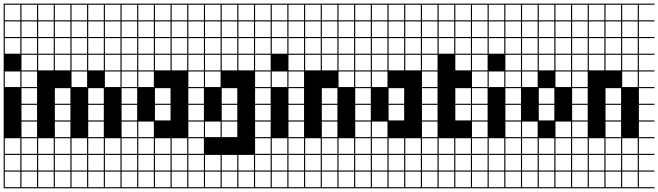

<svg xmlns="http://www.w3.org/2000/svg" viewBox="-20 -747 3585 1046"><path d="M0 278.8V187.9H6.1V272.7H90.9V187.9H0V-727.3H181.8V-721.2H97V-636.4H181.8V-630.3H97V-545.5H181.8V-539.4H97V-454.5H181.8V-448.5H97V-363.6H181.8V-357.6H97V-272.7H181.8V-266.7H97V-181.8H181.8V-175.8H97V-90.9H181.8V-84.8H97V0H181.8V6.1H97V90.9H181.8V97H97V181.8H181.8V187.9H97V272.7H181.8V278.8ZM6.1 -636.4H90.9V-721.2H6.1ZM6.1 -545.5H90.9V-630.3H6.1ZM6.1 -454.5H90.9V-539.4H6.1ZM6.1 -272.7H90.9V-357.6H6.1ZM6.1 90.9H90.9V6.1H6.1ZM90.9 97H6.1V181.8H90.9Z M727.3 278.8H181.8V187.9H187.9V272.7H272.7V187.9H278.8V272.7H363.6V187.9H369.7V272.7H454.5V187.9H460.6V272.7H545.5V187.9H551.5V272.7H636.4V187.9H181.8V-727.3H727.3V-721.2H642.4V-636.4H727.3V-630.3H642.4V-545.5H727.3V-539.4H642.4V-454.5H727.3V-448.5H642.4V-363.6H727.3V-357.6H642.4V-272.7H727.3V-266.7H642.4V-181.8H727.3V-175.8H642.4V-90.9H727.3V-84.8H642.4V0H727.3V6.1H642.4V90.9H727.3V97H642.4V181.8H727.3V187.9H642.4V272.7H727.3ZM272.7 -636.4V-721.2H187.9V-636.4ZM460.6 -636.4H545.5V-721.2H460.6ZM369.7 -636.4H454.5V-721.2H369.7ZM551.5 -636.4H636.4V-721.2H551.5ZM278.8 -636.4H363.6V-721.2H278.8ZM278.8 -545.5H363.6V-630.3H278.8ZM187.9 -545.5H272.7V-630.3H187.9ZM551.5 -545.5H636.4V-630.3H551.5ZM369.7 -545.5H454.5V-630.3H369.7ZM460.6 -545.5H545.5V-630.3H460.6ZM187.9 -454.5H272.7V-539.4H187.9ZM278.8 -454.5H363.6V-539.4H278.8ZM460.6 -454.5H545.5V-539.4H460.6ZM551.5 -454.5H636.4V-539.4H551.5ZM369.7 -454.5H454.5V-539.4H369.7ZM187.9 -363.6H272.7V-448.5H187.9ZM278.8 -363.6H363.6V-448.5H278.8ZM460.6 -363.6H545.5V-448.5H460.6ZM369.7 -363.6H454.5V-448.5H369.7ZM551.5 -363.6H636.4V-448.5H551.5ZM369.7 -272.7H454.5V-357.6H369.7ZM551.5 -272.7H636.4V-357.6H551.5ZM278.8 -181.8H363.6V-266.7H278.8ZM460.6 -181.8H545.5V-266.7H460.6ZM460.6 -90.9H545.5V-175.8H460.6ZM278.8 -90.9H363.6V-175.8H278.8ZM460.6 0H545.5V-84.8H460.6ZM278.8 0H363.6V-84.8H278.8ZM551.5 90.9H636.4V6.1H551.5ZM460.6 90.9H545.5V6.1H460.6ZM369.7 90.9H454.5V6.1H369.7ZM278.8 90.9H363.6V6.1H278.8ZM187.9 90.9H272.7V6.1H187.9ZM551.5 181.8H636.4V97H551.5ZM460.6 181.8H545.5V97H460.6ZM369.7 181.8H454.5V97H369.7ZM278.8 181.8H363.6V97H278.8ZM187.9 181.8H272.7V97H187.9Z M1090.9 278.8H727.3V187.9H733.3V272.7H818.2V187.9H824.2V272.7H909.1V187.9H915.2V272.7H1000V187.9H727.3V-727.3H1090.9V-721.2H1006.1V-636.4H1090.9V-630.3H1006.1V-545.5H1090.9V-539.4H1006.1V-454.5H1090.9V-448.5H1006.1V-363.6H1090.9V-357.6H1006.1V-272.7H1090.9V-266.7H1006.1V-181.8H1090.9V-175.8H1006.1V-90.9H1090.9V-84.8H1006.1V0H1090.9V6.1H1006.1V90.9H1090.9V97H1006.1V181.8H1090.9V187.9H1006.1V272.7H1090.9ZM824.2 -636.4H909.1V-721.2H824.2ZM915.2 -636.4H1000V-721.2H915.2ZM733.3 -636.4H818.2V-721.2H733.3ZM915.2 -545.5H1000V-630.3H915.2ZM824.2 -545.5H909.1V-630.3H824.2ZM733.3 -545.5H818.2V-630.3H733.3ZM915.2 -454.5H1000V-539.4H915.2ZM824.2 -454.5H909.1V-539.4H824.2ZM733.3 -454.5H818.2V-539.4H733.3ZM915.2 -363.6H1000V-448.5H915.2ZM733.3 -363.6H818.2V-448.5H733.3ZM824.2 -363.6H909.1V-448.5H824.2ZM733.3 -272.7H818.2V-357.6H733.3ZM824.2 -181.8H909.1V-266.7H824.2ZM824.2 -90.9H909.1V-175.8H824.2ZM733.3 0H818.2V-84.8H733.3ZM824.2 90.9H909.1V6.1H824.2ZM915.2 90.9H1000V6.1H915.2ZM733.3 90.9H818.2V6.1H733.3ZM824.2 181.8H909.1V97H824.2ZM733.3 181.8H818.2V97H733.3ZM1000 97H915.2V181.8H1000Z M1454.5 278.8H1090.9V187.9H1097V272.7H1181.8V187.9H1090.9V-727.3H1454.5V-721.2H1369.7V-636.4H1454.5V-630.3H1369.7V-545.5H1454.5V-539.4H1369.7V-454.5H1454.5V-448.5H1369.7V-363.6H1454.5V-357.6H1369.7V-272.7H1454.5V-266.7H1369.7V-181.8H1454.5V-175.8H1369.7V-90.9H1454.5V-84.8H1369.7V0H1454.5V6.1H1369.7V90.9H1454.5V97H1369.7V181.8H1454.5V187.9H1369.7V272.7H1454.5ZM1278.8 -636.4H1363.6V-721.2H1278.8ZM1187.9 -636.4H1272.7V-721.2H1187.9ZM1097 -636.4H1181.8V-721.2H1097ZM1278.8 -545.5H1363.6V-630.3H1278.8ZM1097 -545.5H1181.8V-630.3H1097ZM1187.9 -545.5H1272.7V-630.3H1187.9ZM1278.8 -454.5H1363.6V-539.4H1278.8ZM1097 -454.5H1181.8V-539.4H1097ZM1187.9 -454.5H1272.7V-539.4H1187.9ZM1278.8 -363.6H1363.6V-448.5H1278.8ZM1097 -363.6H1181.8V-448.5H1097ZM1187.9 -363.6H1272.7V-448.5H1187.9ZM1097 -272.7H1181.8V-357.6H1097ZM1187.9 -181.8H1272.7V-266.7H1187.9ZM1187.9 -90.9H1272.7V-175.8H1187.9ZM1187.9 0H1272.7V-84.8H1187.9ZM1097 0H1181.8V-84.8H1097ZM1187.9 181.8H1272.7V97H1187.9ZM1097 181.8H1181.8V97H1097ZM1363.6 97H1278.8V181.8H1363.6ZM1272.7 272.7V187.9H1187.9V272.7ZM1363.6 272.7V187.9H1278.8V272.7Z M1454.5 278.8V187.9H1460.6V272.7H1545.5V187.9H1454.5V-727.3H1636.4V-721.2H1551.5V-636.4H1636.4V-630.3H1551.5V-545.5H1636.4V-539.4H1551.5V-454.5H1636.4V-448.5H1551.5V-363.6H1636.4V-357.6H1551.5V-272.7H1636.4V-266.7H1551.5V-181.8H1636.4V-175.8H1551.5V-90.9H1636.4V-84.8H1551.5V0H1636.4V6.1H1551.5V90.9H1636.4V97H1551.5V181.8H1636.4V187.9H1551.5V272.7H1636.4V278.8ZM1460.6 -636.4H1545.5V-721.2H1460.6ZM1460.6 -545.5H1545.5V-630.3H1460.6ZM1460.6 -454.5H1545.5V-539.4H1460.6ZM1460.6 -272.7H1545.5V-357.6H1460.6ZM1460.6 90.9H1545.5V6.1H1460.6ZM1545.5 97H1460.6V181.8H1545.5Z M2000 278.8H1636.4V187.9H1642.4V272.7H1727.3V187.9H1733.3V272.7H1818.2V187.9H1824.2V272.7H1909.1V187.9H1636.4V-727.3H2000V-721.2H1915.2V-636.4H2000V-630.3H1915.2V-545.5H2000V-539.4H1915.2V-454.5H2000V-448.5H1915.2V-363.6H2000V-357.6H1915.2V-272.7H2000V-266.7H1915.2V-181.8H2000V-175.8H1915.2V-90.9H2000V-84.8H1915.2V0H2000V6.1H1915.2V90.9H2000V97H1915.2V181.8H2000V187.9H1915.2V272.7H2000ZM1727.3 -636.4V-721.2H1642.4V-636.4ZM1733.3 -636.4H1818.2V-721.2H1733.3ZM1824.2 -636.4H1909.1V-721.2H1824.2ZM1642.4 -545.5H1727.3V-630.3H1642.4ZM1733.3 -545.5H1818.2V-630.3H1733.3ZM1824.2 -545.5H1909.1V-630.3H1824.2ZM1642.4 -454.5H1727.3V-539.4H1642.4ZM1733.3 -454.5H1818.2V-539.4H1733.3ZM1824.2 -454.5H1909.1V-539.4H1824.2ZM1642.4 -363.6H1727.3V-448.5H1642.4ZM1733.3 -363.6H1818.2V-448.5H1733.3ZM1824.2 -363.6H1909.1V-448.5H1824.2ZM1824.2 -272.7H1909.1V-357.6H1824.2ZM1733.3 -181.8H1818.2V-266.7H1733.3ZM1733.3 -90.9H1818.2V-175.8H1733.3ZM1733.3 0H1818.2V-84.8H1733.3ZM1824.2 90.9H1909.1V6.1H1824.2ZM1733.3 90.9H1818.2V6.1H1733.3ZM1642.4 90.9H1727.3V6.1H1642.4ZM1733.3 181.8H1818.2V97H1733.3ZM1642.4 181.8H1727.3V97H1642.4ZM1824.2 181.8H1909.1V97H1824.2Z M2363.6 278.8H2000V187.9H2006.1V272.7H2090.9V187.9H2097V272.7H2181.8V187.9H2187.9V272.7H2272.7V187.9H2000V-727.3H2363.6V-721.2H2278.8V-636.4H2363.6V-630.3H2278.8V-545.5H2363.6V-539.4H2278.8V-454.5H2363.6V-448.5H2278.8V-363.6H2363.6V-357.6H2278.8V-272.7H2363.6V-266.7H2278.8V-181.8H2363.6V-175.8H2278.8V-90.9H2363.6V-84.8H2278.8V0H2363.6V6.1H2278.8V90.9H2363.6V97H2278.8V181.8H2363.6V187.9H2278.8V272.7H2363.6ZM2097 -636.4H2181.8V-721.2H2097ZM2187.9 -636.4H2272.7V-721.2H2187.9ZM2006.1 -636.4H2090.9V-721.2H2006.1ZM2187.9 -545.5H2272.7V-630.3H2187.9ZM2097 -545.5H2181.8V-630.3H2097ZM2006.1 -545.5H2090.9V-630.3H2006.1ZM2187.9 -454.5H2272.7V-539.4H2187.9ZM2097 -454.5H2181.8V-539.4H2097ZM2006.1 -454.5H2090.9V-539.4H2006.1ZM2187.9 -363.6H2272.7V-448.5H2187.9ZM2006.1 -363.6H2090.9V-448.5H2006.1ZM2097 -363.6H2181.8V-448.5H2097ZM2006.1 -272.7H2090.9V-357.6H2006.1ZM2097 -181.8H2181.8V-266.7H2097ZM2097 -90.9H2181.8V-175.8H2097ZM2006.1 0H2090.9V-84.8H2006.1ZM2097 90.9H2181.8V6.1H2097ZM2187.9 90.9H2272.7V6.1H2187.9ZM2006.1 90.9H2090.9V6.1H2006.1ZM2097 181.8H2181.8V97H2097ZM2006.1 181.8H2090.9V97H2006.1ZM2272.7 97H2187.9V181.8H2272.7Z M2636.4 278.8H2363.6V187.9H2369.7V272.7H2454.5V187.9H2460.6V272.7H2545.5V187.9H2363.6V-727.3H2636.4V-721.2H2551.5V-636.4H2636.4V-630.3H2551.5V-545.5H2636.4V-539.4H2551.5V-454.5H2636.4V-448.5H2551.5V-363.6H2636.4V-357.6H2551.5V-272.7H2636.4V-266.7H2551.5V-181.8H2636.4V-175.8H2551.5V-90.9H2636.4V-84.8H2551.5V0H2636.4V6.1H2551.5V90.9H2636.4V97H2551.5V181.8H2636.4V187.9H2551.5V272.7H2636.4ZM2454.5 -636.4V-721.2H2369.7V-636.4ZM2460.6 -636.4H2545.5V-721.2H2460.6ZM2460.6 -545.5H2545.5V-630.3H2460.6ZM2369.7 -545.5H2454.5V-630.3H2369.7ZM2460.6 -454.5H2545.5V-539.4H2460.6ZM2369.7 -454.5H2454.5V-539.4H2369.7ZM2460.6 -363.6H2545.5V-448.5H2460.6ZM2460.6 -181.8H2545.5V-266.7H2460.6ZM2460.6 -90.9H2545.5V-175.8H2460.6ZM2460.6 90.9H2545.5V6.1H2460.6ZM2369.7 90.9H2454.5V6.1H2369.7ZM2460.6 181.8H2545.5V97H2460.6ZM2369.7 181.8H2454.5V97H2369.7Z M2636.4 278.8V187.9H2642.4V272.7H2727.3V187.9H2636.4V-727.3H2818.2V-721.2H2733.3V-636.4H2818.2V-630.3H2733.3V-545.5H2818.2V-539.4H2733.3V-454.5H2818.2V-448.5H2733.3V-363.6H2818.2V-357.6H2733.3V-272.7H2818.2V-266.7H2733.3V-181.8H2818.2V-175.8H2733.3V-90.9H2818.2V-84.8H2733.3V0H2818.2V6.1H2733.3V90.9H2818.2V97H2733.3V181.8H2818.2V187.9H2733.3V272.7H2818.2V278.8ZM2642.4 -636.4H2727.3V-721.2H2642.4ZM2642.4 -545.5H2727.3V-630.3H2642.4ZM2642.4 -454.5H2727.3V-539.4H2642.4ZM2642.4 -272.7H2727.3V-357.6H2642.4ZM2642.4 90.9H2727.3V6.1H2642.4ZM2727.3 97H2642.4V181.8H2727.3Z M3181.8 278.8H2818.2V187.9H2824.2V272.7H2909.1V187.9H2818.2V-727.3H3181.8V-721.2H3097V-636.4H3181.8V-630.3H3097V-545.5H3181.8V-539.4H3097V-454.5H3181.8V-448.5H3097V-363.6H3181.8V-357.6H3097V-272.7H3181.8V-266.7H3097V-181.8H3181.8V-175.8H3097V-90.9H3181.8V-84.8H3097V0H3181.8V6.1H3097V90.9H3181.8V97H3097V181.8H3181.8V187.9H3097V272.7H3181.8ZM2909.1 -636.4V-721.2H2824.2V-636.4ZM3006.1 -636.4H3090.9V-721.2H3006.1ZM2915.2 -636.4H3000V-721.2H2915.2ZM3006.1 -545.5H3090.9V-630.3H3006.1ZM2824.2 -545.5H2909.1V-630.3H2824.2ZM2915.2 -545.5H3000V-630.3H2915.2ZM2915.2 -454.5H3000V-539.4H2915.2ZM3006.1 -454.5H3090.9V-539.4H3006.1ZM2824.2 -454.5H2909.1V-539.4H2824.2ZM3006.1 -363.6H3090.9V-448.5H3006.1ZM2824.2 -363.6H2909.1V-448.5H2824.2ZM2915.2 -363.6H3000V-448.5H2915.2ZM2824.2 -272.7H2909.1V-357.6H2824.2ZM3006.1 -272.7H3090.9V-357.6H3006.1ZM2915.2 -181.8H3000V-266.7H2915.2ZM2915.2 -90.9H3000V-175.8H2915.2ZM3006.1 0H3090.9V-84.8H3006.1ZM2824.2 0H2909.1V-84.8H2824.2ZM2915.2 90.9H3000V6.1H2915.2ZM3006.1 90.9H3090.9V6.1H3006.1ZM2824.2 90.9H2909.1V6.1H2824.2ZM2824.2 181.8H2909.1V97H2824.2ZM2915.2 181.8H3000V97H2915.2ZM3006.1 181.8H3090.9V97H3006.1ZM3000 272.7V187.9H2915.2V272.7ZM3090.9 272.7V187.9H3006.1V272.7Z M3545.5 278.8H3181.8V187.9H3187.9V272.7H3272.7V187.9H3278.8V272.7H3363.6V187.9H3369.7V272.7H3454.5V187.9H3181.8V-727.3H3545.5V-721.2H3460.6V-636.4H3545.5V-630.3H3460.6V-545.5H3545.5V-539.4H3460.6V-454.5H3545.5V-448.5H3460.6V-363.6H3545.5V-357.6H3460.6V-272.7H3545.5V-266.7H3460.6V-181.8H3545.5V-175.8H3460.6V-90.9H3545.5V-84.8H3460.6V0H3545.5V6.1H3460.6V90.9H3545.5V97H3460.6V181.8H3545.5V187.9H3460.6V272.7H3545.5ZM3272.7 -636.4V-721.2H3187.9V-636.4ZM3278.8 -636.4H3363.6V-721.2H3278.8ZM3369.7 -636.4H3454.5V-721.2H3369.7ZM3187.9 -545.5H3272.7V-630.3H3187.9ZM3278.8 -545.5H3363.6V-630.3H3278.8ZM3369.7 -545.5H3454.5V-630.3H3369.7ZM3187.9 -454.5H3272.7V-539.4H3187.9ZM3278.8 -454.5H3363.6V-539.4H3278.8ZM3369.7 -454.5H3454.5V-539.4H3369.7ZM3187.9 -363.6H3272.7V-448.5H3187.9ZM3278.8 -363.6H3363.6V-448.5H3278.8ZM3369.7 -363.6H3454.5V-448.5H3369.7ZM3369.7 -272.7H3454.5V-357.6H3369.7ZM3278.8 -181.8H3363.6V-266.7H3278.8ZM3278.8 -90.9H3363.6V-175.8H3278.8ZM3278.8 0H3363.6V-84.8H3278.8ZM3369.7 90.9H3454.5V6.1H3369.7ZM3278.8 90.9H3363.6V6.1H3278.8ZM3187.9 90.9H3272.7V6.1H3187.9ZM3278.8 181.8H3363.6V97H3278.8ZM3187.9 181.8H3272.7V97H3187.9ZM3369.7 181.8H3454.5V97H3369.7Z"/></svg>

Font: Micro 5 Charted
Style: Regular
Weight: 400
Designer: Sarah Cadigan-Fried
Version: Version 1.000; ttfautohint (v1.8.4.7-5d5b)